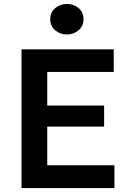

<svg xmlns="http://www.w3.org/2000/svg" viewBox="-20 -949 660 969"><path d="M88.5 0V-700H554V-586H218.5V-416.5H505.5V-310H218.5V-115H557.5V0ZM317.5 -775Q283.5 -775 258.5 -796.2Q233.5 -817.5 233.5 -852Q233.5 -887 258.5 -908Q283.5 -929 317.5 -929Q352 -929 376.8 -908Q401.5 -887 401.5 -852Q401.5 -818 376.8 -796.5Q352 -775 317.5 -775Z"/></svg>

Font: Geologica EX Med
Style: Regular
Weight: 500
Designer: Sindre Bremnes, Frode Helland
Foundry: Monokrom Skriftforlag AS
Version: Version 1.010;gftools[0.9.28]